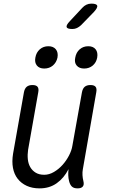

<svg xmlns="http://www.w3.org/2000/svg" viewBox="-20 -1029 640 1059"><path d="M408 10Q387 10 376.5 0Q366 -10 361 -30Q357 -46 356.5 -62.5Q356 -79 358 -96Q333 -47 293 -18.5Q253 10 198 10Q158 10 127.5 -4Q97 -18 77.5 -43Q58 -68 51.5 -103Q45 -138 52 -181L112 -520Q116 -541 127.5 -550.5Q139 -560 159 -560Q179 -560 187 -550.5Q195 -541 191 -520L135 -203Q131 -176 133.5 -151Q136 -126 147 -107Q158 -88 177 -76.5Q196 -65 224 -65Q251 -65 277.5 -80.5Q304 -96 325 -119.5Q346 -143 360.5 -171Q375 -199 379 -224L432 -520Q436 -541 447.5 -550.5Q459 -560 479 -560Q499 -560 507 -550.5Q515 -541 511 -520L437 -96Q434 -80 435 -63Q436 -46 440 -30Q445 -10 436.5 0Q428 10 408 10ZM444 -651Q417 -651 403 -667.5Q389 -684 395 -711Q400 -740 419.5 -757Q439 -774 467 -774Q494 -774 507.5 -757Q521 -740 516 -711Q511 -684 491.5 -667.5Q472 -651 444 -651ZM224 -651Q197 -651 183.5 -667.5Q170 -684 175 -711Q180 -740 199.5 -757Q219 -774 247 -774Q274 -774 288 -757Q302 -740 297 -711Q291 -684 271.5 -667.5Q252 -651 224 -651ZM379 -869Q351 -869 347.5 -879.5Q344 -890 365 -912L434 -986Q444 -997 456.5 -1003Q469 -1009 484 -1009Q512 -1009 516 -998Q520 -987 498 -963L427 -890Q416 -880 404.5 -874.5Q393 -869 379 -869Z"/></svg>

Font: Maple Mono NL Light
Style: Italic
Weight: 300
Italic angle: -10°
Monospace: yes
Designer: subframe7536
Version: Version 7.000